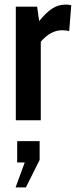

<svg xmlns="http://www.w3.org/2000/svg" viewBox="-20 -525 331 838"><path d="M49 -496H142L151 -433Q181 -470 207.5 -487.5Q234 -505 267 -505Q280 -505 291 -502L282 -389Q270 -393 251 -393Q201 -393 158 -343V0H49ZM48 293 88 184H55V91H153V173L93 293Z"/></svg>

Font: Cabin Condensed SemiBold
Style: Regular
Weight: 600
Width: 3
Designer: Pablo Impallari
Foundry: Pablo Impallari. http://www.impallari.com Igino Marini. http://www.ikern.com
Version: Version 2.001